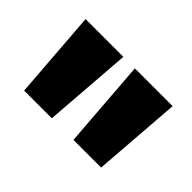

<svg xmlns="http://www.w3.org/2000/svg" viewBox="-65 -1011 672 672"><g transform="rotate(45 270.5 -675.5)"><path d="M486 -840 461 -511H324L299 -840ZM242 -840 217 -511H80L55 -840Z"/></g></svg>

Font: TypoPRO Sinkin Sans
Style: 900 X Black
Weight: 950
Designer: Keith Bates
Foundry: K-Type
Version: Sinkin Sans (version 1.0)  by Keith Bates   •   © 2014   www